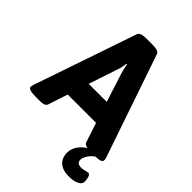

<svg xmlns="http://www.w3.org/2000/svg" viewBox="-255 -818 1131 1131"><g transform="rotate(45 310.5 -253.0)"><path d="M621 151Q621 172 596.5 184Q572 196 533 196Q482 196 454 172Q426 148 426 103Q426 75 443 47.5Q460 20 492 0Q467 -5 463 -19L423 -141H187L147 -19Q140 2 101 2H61Q0 2 0 -20Q0 -24 4 -38L224 -681Q232 -702 281 -702H333Q383 -702 390 -681L610 -38Q613 -28 613 -20Q613 2 563 2H561Q537 19 524 40.5Q511 62 511 79Q511 92 520 100Q529 108 546 108Q561 108 577 103.5Q593 99 599 99Q610 99 615.5 116Q621 133 621 151ZM380 -273 323 -451Q316 -471 308 -515H304Q303 -509 299.5 -488.5Q296 -468 289 -451L230 -273Z"/></g></svg>

Font: Asap-Bold
Style: Bold
Weight: 700
Designer: Pablo Cosgaya
Foundry: Omnibus-Type
Version: Version 2.000; ttfautohint (v1.8)